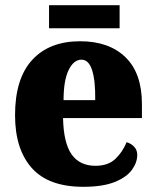

<svg xmlns="http://www.w3.org/2000/svg" viewBox="-20 -710 602 740"><path d="M301 10Q167 10 102.5 -62.5Q38 -135 38 -266Q38 -407 104 -479Q170 -551 289 -551Q400 -551 463.5 -489.5Q527 -428 527 -309V-255H223Q225 -159 256 -115Q287 -71 348 -71Q396 -71 424 -97Q452 -123 468 -162Q485 -157 497 -144.5Q509 -132 509 -113Q509 -84 488.5 -55.5Q468 -27 422 -8.5Q376 10 301 10ZM347 -324Q348 -399 335 -439.5Q322 -480 294 -480Q264 -480 244.5 -440Q225 -400 225 -324ZM169 -601V-690H441V-601Z"/></svg>

Font: Noto Serif Hebrew SemiCondensed Black
Style: Regular
Weight: 900
Width: 4
Designer: Monotype Design Team
Foundry: Monotype Imaging Inc.
Version: Version 2.004; ttfautohint (v1.8.4.7-5d5b)